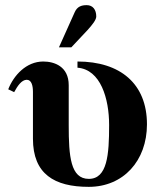

<svg xmlns="http://www.w3.org/2000/svg" viewBox="-20 -712 616 746"><path d="M209 -528H257L320 -595C339 -616 354 -635 354 -648C354 -674 341 -692 317 -692C297 -692 280 -687 270 -664ZM281 -449C371 -442 404 -329 404 -226C404 -111 397 -17 325 -17C254 -17 247 -105 247 -225V-381C247 -454 191 -473 148 -473C82 -473 33 -419 12 -365L35 -354C48 -378 64 -402 84 -402C103 -402 108 -378 108 -355V-173C108 -36 191 14 325 14C459 14 551 -87 551 -229C551 -387 447 -473 281 -473Z"/></svg>

Font: XITS
Style: Bold
Weight: 700
Designer: MicroPress Inc., with final additions and corrections provided by Coen Hoffman, Elsevier (retired)
Version: Version 1.107